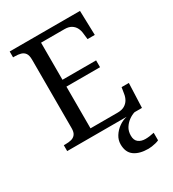

<svg xmlns="http://www.w3.org/2000/svg" viewBox="-224 -833 1071 1192"><g transform="rotate(-30 311.5 -237.0)"><path d="M38 0V-42H51Q73 -42 91.5 -46.5Q110 -51 121.5 -65.5Q133 -80 133 -109V-600Q133 -632 122 -647Q111 -662 92.5 -667Q74 -672 51 -672H38V-714H542L547 -539H495L490 -582Q488 -604 478.5 -622.5Q469 -641 450.5 -652.5Q432 -664 402 -664H234V-398H475V-349H234V-50H427Q459 -50 478.5 -61.5Q498 -73 508.5 -91.5Q519 -110 522 -132L529 -175H581L574 0ZM483 240Q419 240 382.5 213.5Q346 187 346 130Q346 99 363 72Q380 45 406.5 26Q433 7 464 0H521Q500 6 478.5 21.5Q457 37 442.5 60Q428 83 428 115Q428 148 447.5 163Q467 178 497 178Q511 178 526.5 176Q542 174 560 170V224Q550 229 536 232.5Q522 236 508 238Q494 240 483 240Z"/></g></svg>

Font: Noto Serif Hebrew
Style: Regular
Weight: 400
Designer: Monotype Design Team
Foundry: Monotype Imaging Inc.
Version: Version 2.003